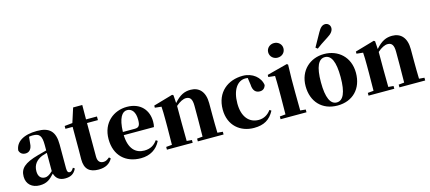

<svg xmlns="http://www.w3.org/2000/svg" viewBox="-62 -1473 4680 2089"><g transform="rotate(-15 2278.0 -428.5)"><path d="M471 16C536 16 574 -7 600 -62L582 -75C563 -45 552 -37 537 -37C518 -37 508 -50 508 -88V-357C508 -502 449 -563 307 -563C152 -563 65 -503 56 -410C65 -376 90 -358 126 -358C164 -358 198 -384 201 -453L208 -524C223 -527 236 -528 250 -528C326 -528 350 -497 350 -393V-332L253 -306C90 -261 39 -210 39 -119C39 -35 99 17 185 17C265 17 303 -14 354 -70C369 -17 406 16 471 16ZM350 -99C309 -60 284 -51 263 -51C218 -51 188 -80 188 -140C188 -213 227 -259 292 -287C306 -292 327 -298 350 -305Z M849 17C926 17 976 -12 1006 -66L990 -82C963 -60 946 -50 921 -50C881 -50 856 -73 856 -127V-505H979V-546H856L857 -708H754L702 -546L613 -537V-505H694V-249C694 -208 693 -179 693 -139C693 -29 747 17 849 17Z M1325 17C1429 17 1507 -31 1549 -118L1530 -131C1497 -84 1453 -54 1382 -54C1285 -54 1213 -119 1208 -274H1548C1553 -293 1555 -310 1555 -335C1555 -462 1474 -563 1319 -563C1172 -563 1037 -461 1037 -275C1037 -88 1156 17 1325 17ZM1208 -310C1212 -466 1257 -528 1312 -528C1366 -528 1403 -484 1403 -395C1403 -333 1389 -310 1343 -310Z M2031 0H2259V-31L2199 -36C2197 -94 2196 -179 2196 -238V-370C2196 -501 2131 -563 2036 -563C1970 -563 1915 -540 1849 -464L1843 -553L1830 -562L1612 -499V-475L1685 -467C1688 -419 1689 -386 1689 -321V-238C1689 -182 1688 -96 1687 -37L1621 -31V0H1911V-31L1853 -36L1851 -238V-431C1894 -469 1935 -488 1965 -488C2012 -488 2034 -460 2034 -383V-238L2032 -37L1969 -31V0Z M2599 17C2712 17 2780 -24 2829 -116L2810 -129C2776 -82 2729 -54 2671 -54C2561 -54 2491 -139 2491 -286C2491 -440 2556 -528 2645 -528C2654 -528 2663 -527 2672 -526L2683 -449C2686 -375 2721 -351 2763 -351C2797 -351 2819 -368 2830 -404C2818 -493 2734 -563 2624 -563C2458 -563 2320 -460 2320 -264C2320 -82 2447 17 2599 17Z M3045 -655C3093 -655 3131 -689 3131 -738C3131 -784 3093 -819 3045 -819C2998 -819 2959 -784 2959 -738C2959 -689 2998 -655 3045 -655ZM2965 0H3193V-31L3132 -37C3131 -95 3130 -182 3130 -238V-392L3134 -553L3121 -562L2891 -502V-478L2965 -470C2967 -423 2968 -384 2968 -318V-238L2966 -37L2901 -31V0Z M3540 17C3711 17 3824 -97 3824 -276C3824 -455 3698 -563 3540 -563C3383 -563 3257 -453 3257 -276C3257 -100 3368 17 3540 17ZM3540 -18C3469 -18 3429 -100 3429 -274C3429 -449 3469 -528 3540 -528C3612 -528 3651 -449 3651 -274C3651 -100 3612 -18 3540 -18ZM3469 -654 3491 -637C3522 -661 3555 -684 3623 -727C3671 -756 3692 -786 3692 -817C3692 -852 3664 -874 3637 -874C3604 -874 3580 -853 3554 -806C3512 -730 3491 -692 3469 -654Z M4302 0H4530V-31L4470 -36C4468 -94 4467 -179 4467 -238V-370C4467 -501 4402 -563 4307 -563C4241 -563 4186 -540 4120 -464L4114 -553L4101 -562L3883 -499V-475L3956 -467C3959 -419 3960 -386 3960 -321V-238C3960 -182 3959 -96 3958 -37L3892 -31V0H4182V-31L4124 -36L4122 -238V-431C4165 -469 4206 -488 4236 -488C4283 -488 4305 -460 4305 -383V-238L4303 -37L4240 -31V0Z"/></g></svg>

Font: Noto Serif SC Black
Style: Regular
Weight: 900
Designer: Ryoko NISHIZUKA 西塚涼子 (kana & ideographs); Frank Grießhammer (Latin, Greek & Cyrillic); Wenlong ZHANG 张文龙 (bopomofo); San
Foundry: Adobe
Version: Version 2.001;hotconv 1.1.0;makeotfexe 2.6.0